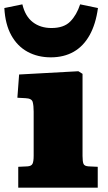

<svg xmlns="http://www.w3.org/2000/svg" viewBox="-40 -864 495 884"><path d="M44 0V-96L86 -98Q104 -99 109.5 -109.5Q115 -120 115 -147V-350Q115 -378 110.5 -394.5Q106 -411 77 -412L40 -414L48 -521L321 -536L340 -524V-146Q340 -120 344.5 -109.5Q349 -99 368 -98L410 -96V0ZM194 -600Q134 -600 87 -625.5Q40 -651 12 -701.5Q-16 -752 -20 -827L63 -844Q76 -789 111 -762Q146 -735 197 -735Q254 -735 283.5 -765Q313 -795 329 -844L411 -827Q401 -753 372.5 -702Q344 -651 299 -625.5Q254 -600 194 -600Z"/></svg>

Font: Literata Variable Black
Style: Regular
Weight: 900
Designer: Latin by Veronika Burian and Jose Scaglione. Greek by Irene Vlachou. Cyrillic by Vera Evstafieva.
Foundry: TypeTogether
Version: Version 3.021